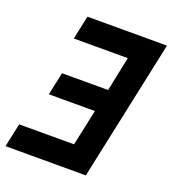

<svg xmlns="http://www.w3.org/2000/svg" viewBox="-130 -787 796 885"><g transform="rotate(20 267.5 -345.0)"><path d="M391 0H-3L22 -116H291L329 -293H103L127 -405H353L388 -574H123L148 -690H538Z"/></g></svg>

Font: Radio Canada Condensed SemiBold
Style: Italic
Weight: 600
Width: 3
Italic angle: -12°
Designer: Charles Daoud, Etienne Aubert Bonn, Alexandre Saumier Demers, Jacques Le Bailly
Foundry: Radio-Canada
Version: Version 2.104; ttfautohint (v1.8.4.7-5d5b);gftools[0.9.28.de